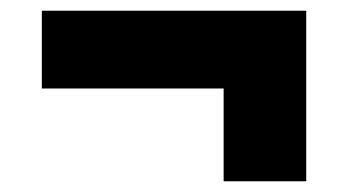

<svg xmlns="http://www.w3.org/2000/svg" viewBox="-20 -443 649 358"><path d="M551 -105H397V-278H58V-423H551Z"/></svg>

Font: Idrija
Style: Regular
Weight: 800
Designer: Julieta Ulanovsky
Foundry: Julieta Ulanovsky
Version: Version 7.200